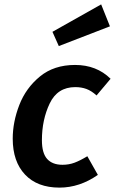

<svg xmlns="http://www.w3.org/2000/svg" viewBox="-20 -840 524 875"><path d="M484 -481 420 -405Q397 -426 374 -434.5Q351 -443 323 -443Q242 -443 206.5 -368.5Q171 -294 171 -201Q171 -142 195 -115.5Q219 -89 265 -89Q294 -89 319.5 -98.5Q345 -108 378 -128L426 -43Q343 15 251 15Q150 15 94 -44.5Q38 -104 38 -208Q38 -284 68 -361.5Q98 -439 162 -491.5Q226 -544 322 -544Q420 -544 484 -481ZM481 -720 248 -630 219 -695 441 -820Z"/></svg>

Font: FiraGO Medium
Style: Italic
Weight: 500
Italic angle: -8°
Designer: bBox Type GmbH
Foundry: bBox Type GmbH
Version: Version 1.001